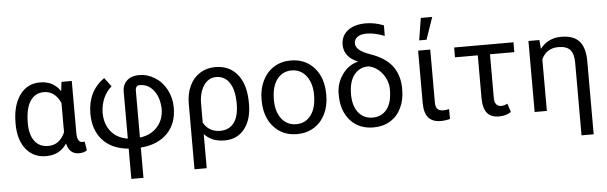

<svg xmlns="http://www.w3.org/2000/svg" viewBox="-57 -979 4498 1423"><g transform="rotate(-5 2192.0 -267.5)"><path d="M491.2 -528.3V-139.2Q492.2 -70.8 530.3 -70.8Q539.6 -70.8 546.9 -73.2L558.1 -6.3Q534.7 10.3 498.5 10.3Q426.8 10.3 408.2 -70.3Q356 10.3 253.9 10.3Q160.2 10.3 104.5 -58.8Q48.8 -127.9 48.8 -247.1V-254.4Q48.8 -383.3 104 -460.7Q159.2 -538.1 254.9 -538.1Q354 -538.1 406.2 -459.5L414.6 -528.3ZM139.2 -244.1Q139.2 -158.7 174.8 -111.1Q210.4 -63.5 276.4 -63.5Q360.8 -63.5 400.9 -154.3V-372.1Q359.4 -463.9 277.3 -463.9Q211.9 -463.9 175.5 -408.4Q139.2 -353 139.2 -244.1Z M867.7 8.3Q742.7 -2.9 675 -77.9Q607.4 -152.8 607.4 -275.4Q607.4 -357.4 638.9 -421.6Q670.4 -485.8 732.4 -528.3L781.7 -463.4Q703.1 -395 698.2 -275.4Q698.2 -190.9 742.4 -135Q786.6 -79.1 867.7 -66.4V-416Q867.7 -467.3 901.4 -497.8Q935.1 -528.3 990.2 -528.3Q1053.7 -528.3 1108.6 -493.9Q1163.6 -459.5 1195.3 -398.9Q1227.1 -338.4 1227.1 -265.6Q1227.1 -147 1156.2 -74.5Q1085.4 -2 958 8.3V233.4H867.7ZM958 -66.4Q1041 -77.1 1088.9 -131.3Q1136.7 -185.5 1136.7 -265.6Q1134.3 -348.1 1094 -400.9Q1053.7 -453.6 990.2 -453.6Q958 -453.6 958 -413.6Z M1558.6 -538.1Q1659.7 -538.1 1719.2 -469.2Q1778.8 -400.4 1784.2 -276.4L1784.7 -244.1Q1784.7 -127 1730 -58.6Q1675.3 9.8 1582 9.8Q1486.8 9.8 1431.2 -50.8V203.1H1340.3V-283.2Q1340.3 -360.4 1367.9 -418Q1395.5 -475.6 1445.6 -506.8Q1495.6 -538.1 1558.6 -538.1ZM1431.2 -135.7Q1471.7 -64 1555.2 -64Q1621.1 -64 1657.7 -111.6Q1694.3 -159.2 1694.3 -254.4Q1694.3 -354.5 1658.9 -409.2Q1623.5 -463.9 1558.6 -463.9Q1501.5 -463.9 1466.3 -411.1Q1431.2 -358.4 1431.2 -275.9Z M1880.4 0ZM1880.4 -269Q1880.4 -346.7 1910.9 -408.7Q1941.4 -470.7 1995.8 -504.4Q2050.3 -538.1 2120.1 -538.1Q2228 -538.1 2294.7 -463.4Q2361.3 -388.7 2361.3 -264.6V-258.3Q2361.3 -181.2 2331.8 -119.9Q2302.2 -58.6 2247.3 -24.4Q2192.4 9.8 2121.1 9.8Q2013.7 9.8 1947 -64.9Q1880.4 -139.6 1880.4 -262.7ZM1971.2 -258.3Q1971.2 -170.4 2012 -117.2Q2052.7 -64 2121.1 -64Q2189.9 -64 2230.5 -117.9Q2271 -171.9 2271 -269Q2271 -356 2229.7 -409.9Q2188.5 -463.9 2120.1 -463.9Q2053.2 -463.9 2012.2 -410.6Q1971.2 -357.4 1971.2 -258.3Z M2514.2 -619.6Q2514.2 -686 2563.7 -724.9Q2613.3 -763.7 2698.7 -763.7Q2766.6 -763.7 2832 -736.8L2831.1 -658.7Q2757.3 -687.5 2696.8 -687.5Q2654.8 -687.5 2630.1 -669.9Q2605.5 -652.3 2605.5 -622.1Q2605.5 -569.3 2713.6 -532Q2821.8 -494.6 2872.3 -429Q2922.9 -363.3 2925.3 -267.6V-248.5Q2925.3 -173.8 2896.5 -114.5Q2867.7 -55.2 2814.2 -22.7Q2760.7 9.8 2689.9 9.8Q2581.5 9.8 2517.3 -62.3Q2453.1 -134.3 2453.1 -252.4V-258.8Q2453.1 -339.4 2499 -403.8Q2544.9 -468.3 2615.2 -485.4L2614.7 -487.8Q2566.4 -506.8 2540.3 -541Q2514.2 -575.2 2514.2 -619.6ZM2544.4 -248.5Q2544.4 -162.6 2583.7 -113Q2623 -63.5 2689.9 -63.5Q2756.3 -63.5 2795.4 -112.8Q2834.5 -162.1 2834.5 -258.8Q2834.5 -325.2 2793.2 -378.7Q2752 -432.1 2690.9 -444.3Q2624.5 -444.3 2584.5 -394.3Q2544.4 -344.2 2544.4 -248.5Z M3067.9 0ZM3158.2 -528.3V-133.3Q3158.2 -102.5 3171.6 -86.9Q3185.1 -71.3 3216.3 -71.3Q3239.7 -71.3 3258.8 -77.1L3259.3 -3.4Q3225.1 5.9 3189.5 5.9Q3067.9 5.9 3067.9 -137.7V-528.3ZM3108.9 -768.1H3193.8L3137.2 -603.5H3082.5Z M3777.3 -455.1H3596.2V-131.3Q3596.2 -66.4 3647.5 -66.4Q3668.5 -66.4 3692.4 -79.1L3712.9 -15.6Q3675.8 9.8 3624 9.8Q3563 9.8 3534.4 -26.1Q3505.9 -62 3505.4 -133.3V-455.1H3335.9V-528.3H3777.3Z M3970.2 -528.3 3975.6 -461.9Q4034.2 -538.1 4131.8 -538.1Q4224.6 -538.1 4267.1 -490Q4309.6 -441.9 4310.1 -342.3V202.6H4219.7V-336.9Q4219.7 -403.3 4193.4 -433.6Q4167 -463.9 4104.5 -463.9Q4059.6 -463.9 4027.8 -442.6Q3996.1 -421.4 3979.5 -383.3V0H3888.7V-528.3Z"/></g></svg>

Font: Roboto
Style: Regular
Weight: 400
Designer: Google
Version: Version 2.134; 2016; ttfautohint (v1.6)